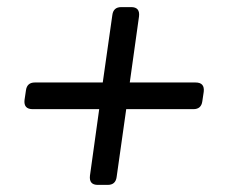

<svg xmlns="http://www.w3.org/2000/svg" viewBox="-20 -520 647 540"><path d="M255 0Q230 0 233 -26L259 -213H72Q46 -213 49 -239L53 -266Q56 -288 78 -288H269L296 -478Q299 -500 321 -500H349Q374 -500 371 -474L345 -288H530Q556 -288 553 -262L549 -235Q546 -213 524 -213H335L308 -22Q305 0 283 0Z"/></svg>

Font: Pitagon Sans Text
Style: Italic
Weight: 400
Italic angle: -8°
Designer: Travis Tran
Foundry: Pitagon
Version: Version 1.001; ttfautohint (v1.8.4.7-5d5b);gftools[0.9.26]